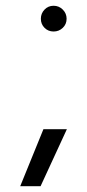

<svg xmlns="http://www.w3.org/2000/svg" viewBox="-20 -496 301 663"><path d="M196.8 -399.9Q183.6 -387.2 165 -387.2Q146.5 -387.2 133.8 -399.9Q121.1 -412.6 121.1 -431.2Q121.1 -449.7 133.8 -462.9Q146.5 -476.1 165 -476.1Q183.6 -476.1 196.8 -462.9Q210 -449.7 210 -431.2Q210 -412.6 196.8 -399.9ZM49.8 147 129.9 -49.8H210.9L120.1 147Z"/></svg>

Font: Prompt Light
Style: Regular
Weight: 300
Designer: Katatrad Team
Foundry: CadsonDemak
Version: Version 1.000;PS 001.000;hotconv 1.0.88;makeotf.lib2.5.64775